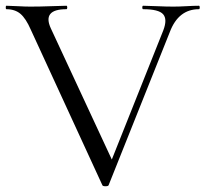

<svg xmlns="http://www.w3.org/2000/svg" viewBox="-23 -645 715 668"><path d="M669 -625Q672 -625 672 -619Q672 -613 669 -613Q598 -613 568 -534L355 -1Q354 3 344 3Q334 3 333 -1L84 -542Q67 -581 48 -597Q29 -613 -1 -613Q-3 -613 -3 -619Q-3 -625 -1 -625Q11 -625 38 -623.5Q65 -622 82 -622Q116 -622 156 -623.5Q196 -625 208 -625Q211 -625 211 -619Q211 -613 208 -613Q123 -613 154 -546L366 -90L545 -539Q560 -578 544.5 -595.5Q529 -613 475 -613Q472 -613 472 -619Q472 -625 475 -625Q490 -625 522.5 -623.5Q555 -622 580 -622Q600 -622 626 -623.5Q652 -625 669 -625Z"/></svg>

Font: Cormorant
Style: Regular
Weight: 400
Designer: Christian Thalmann (Catharsis Fonts)
Version: Version 1.000;PS 001.000;hotconv 1.0.70;makeotf.lib2.5.58329